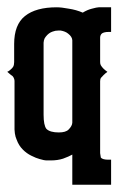

<svg xmlns="http://www.w3.org/2000/svg" viewBox="-20 -442 371 529"><path d="M0 -244.1Q4.9 -246.1 8.8 -250Q14.2 -254.4 16.1 -257.8Q19 -262.7 19 -271V-320.8Q19 -374 48.8 -397.9Q79.1 -421.9 136.2 -421.9Q149.4 -421.9 169.9 -418Q189.9 -415 208 -407.2Q220.7 -415 232.9 -418Q247.1 -421.9 252 -421.9H286.1V-354H278.8Q267.6 -354 261.2 -350.1Q256.3 -346.2 255.9 -338.9V-271Q255.9 -265.6 257.8 -262.2Q260.7 -257.3 265.1 -252.9Q269.5 -248.5 275.9 -244.1Q271 -240.7 265.1 -234.9Q263.7 -233.4 257.8 -227.1Q255.9 -223.6 255.9 -217.8V-20Q255.9 -19 256.8 -14.2Q256.8 -11.7 257.8 -7.8Q262.7 -2 278.8 -2H286.1V66.9H179.2V-16.1Q169.9 -10.7 153.8 -4.9Q138.7 0 120.1 0H108.9Q101.6 0 88.9 -3.9Q79.6 -6.3 65.9 -13.2Q53.2 -19.5 43 -29.8Q31.7 -41 25.9 -57.1Q19 -71.8 20 -97.2V-219.2Q20 -223.6 17.1 -229Q15.1 -232.9 9.8 -235.8ZM100.1 -126Q100.1 -96.7 107.9 -86.9Q117.7 -77.1 142.1 -77.1Q161.1 -77.1 168.9 -85Q178.7 -94.7 179.2 -104V-331.1Q178.7 -340.8 168 -349.1Q160.6 -355.5 147 -357.9H141.1Q132.3 -357.9 125 -355Q114.3 -351.6 106 -340.8Q99.1 -333 100.1 -316.9V-269Z"/></svg>

Font: Wyoming
Style: Regular
Weight: 400
Designer: Old Hat Creative
Version: Version 2.00 2016